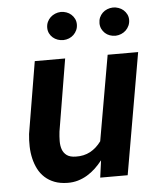

<svg xmlns="http://www.w3.org/2000/svg" viewBox="-53 -777 693 833"><g transform="rotate(-5 293.5 -360.5)"><path d="M360.8 -74.7Q346.2 -56.2 329.6 -40.5Q313 -24.9 293.9 -13.4Q274.9 -2 253.2 4.4Q231.4 10.7 207.5 10.3Q175.3 9.8 151.1 0.5Q127 -8.8 109.4 -24.9Q91.8 -41 80.8 -62.5Q69.8 -84 64 -108.9Q58.1 -133.8 57.4 -161.1Q56.6 -188.5 59.6 -215.8L111.8 -528.3H244.1L191.9 -214.4Q189.5 -193.8 189.2 -173.6Q189 -153.3 194.6 -137.2Q200.2 -121.1 213.9 -110.8Q227.5 -100.6 252.9 -100.1Q288.6 -99.1 316.2 -114Q343.8 -128.9 364.3 -157.2L429.2 -528.3H562L470.2 0H350.6ZM178.2 -667.5Q178.2 -681.2 183.3 -692.6Q188.5 -704.1 197.3 -712.4Q206.1 -720.7 217.8 -725.6Q229.5 -730.5 242.7 -731Q255.4 -731 267.1 -726.8Q278.8 -722.7 287.8 -714.6Q296.9 -706.5 302.2 -695.6Q307.6 -684.6 307.6 -671.4Q307.6 -657.7 302.5 -646.5Q297.4 -635.3 288.6 -626.7Q279.8 -618.2 268.3 -613.5Q256.8 -608.9 243.7 -608.4Q230.5 -608.4 218.8 -612.5Q207 -616.7 198 -624.5Q189 -632.3 183.6 -643.3Q178.2 -654.3 178.2 -667.5ZM405.8 -667.5Q405.8 -681.2 410.6 -692.4Q415.5 -703.6 424.3 -712.2Q433.1 -720.7 444.8 -725.3Q456.5 -730 469.7 -730.5Q482.4 -730.5 494.1 -726.3Q505.9 -722.2 514.9 -714.4Q523.9 -706.5 529.5 -695.6Q535.2 -684.6 535.2 -671.4Q535.2 -657.7 530 -646.2Q524.9 -634.8 516.1 -626.2Q507.3 -617.7 495.6 -612.8Q483.9 -607.9 470.7 -607.4Q457.5 -607.4 445.8 -611.6Q434.1 -615.7 425.3 -623.8Q416.5 -631.8 411.1 -643.1Q405.8 -654.3 405.8 -667.5Z"/></g></svg>

Font: Roboto Mono
Style: Bold Italic
Weight: 700
Designer: Google
Version: Version 2.000985; 2015; ttfautohint (v1.3)